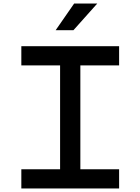

<svg xmlns="http://www.w3.org/2000/svg" viewBox="-20 -1060 790 1080"><path d="M100 0V-108H318V-692H100V-800H650V-692H432V-108H650V0ZM293 -890 397 -1040H527L393 -890Z"/></svg>

Font: Martian Mono SemiExpanded
Style: Regular
Weight: 400
Width: 6
Monospace: yes
Designer: Roman Shamin
Foundry: Evil Martians
Version: Version 1.000